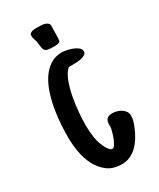

<svg xmlns="http://www.w3.org/2000/svg" viewBox="-137 -539 492 594"><g transform="rotate(-30 108.5 -242.0)"><path d="M216.8 -109.4Q216.8 -99.1 213.4 -88.4Q210 -77.6 205.6 -67.9Q199.7 -53.7 191.4 -40.3Q183.1 -26.9 172.4 -16.4Q161.6 -5.9 147.9 0.5Q134.3 6.8 117.2 6.8Q86.9 6.8 66.9 -8.3Q46.9 -23.4 35.2 -46.4Q23.4 -69.3 18.8 -96.7Q14.2 -124 14.2 -148.4Q14.2 -166.5 15.6 -191.2Q17.1 -215.8 21.2 -242.2Q25.4 -268.6 33.4 -294.4Q41.5 -320.3 54.2 -340.6Q66.9 -360.8 85.2 -373.5Q103.5 -386.2 128.9 -386.2Q134.3 -386.2 144.5 -384.3Q154.8 -382.3 164.8 -378.7Q174.8 -375 182.4 -368.9Q189.9 -362.8 189.9 -355Q189.9 -347.7 183.3 -343.8Q176.8 -339.8 167.7 -338.1Q158.7 -336.4 149.2 -336.2Q139.6 -335.9 133.8 -335.9H125Q111.3 -323.7 102.5 -300Q93.8 -276.4 88.9 -249.5Q84 -222.7 82 -196.5Q80.1 -170.4 80.1 -153.8Q80.1 -130.4 83.7 -107.7Q87.4 -85 98.6 -64.9Q101.1 -60.5 105.7 -54.9Q110.4 -49.3 116.2 -49.3Q120.6 -49.3 125.2 -56.6Q129.9 -64 133.8 -73.7Q137.7 -83.5 140.1 -92.8Q142.6 -102.1 143.6 -106.4Q144 -108.4 144 -110.8Q144 -113.3 144 -115.7Q144 -120.1 144.3 -124.3Q144.5 -128.4 145.5 -130.9Q148.9 -139.2 154.5 -142.1Q160.2 -145 168.5 -145Q175.8 -145 184.1 -143.1Q192.4 -141.1 199.7 -136.7Q207 -132.3 211.9 -125.5Q216.8 -118.7 216.8 -109.4ZM72.8 -478Q72.8 -482.9 76.2 -485.6Q79.6 -488.3 84.7 -489.5Q89.8 -490.7 95 -490.7Q100.1 -490.7 104 -490.7Q108.9 -490.7 115.5 -490.5Q122.1 -490.2 127.9 -488.5Q133.8 -486.8 137.9 -483.2Q142.1 -479.5 142.1 -473.1Q142.1 -470.7 141.8 -462.6Q141.6 -454.6 141.4 -445.3Q141.1 -436 140.9 -428.5Q140.6 -420.9 140.1 -420.4Q136.2 -415 130.1 -414.3Q124 -413.6 118.7 -413.6Q103.5 -413.6 96.2 -415Q88.9 -416.5 85.4 -420.9Q82 -425.3 81.3 -433.1Q80.6 -440.9 78.6 -453.6Q77.1 -459.5 75 -465.3Q72.8 -471.2 72.8 -478Z"/></g></svg>

Font: Just Another Hand
Style: Regular
Weight: 400
Designer: Astigmatic (AOETI)
Foundry: Astigmatic (AOETI)
Version: Version 1.000